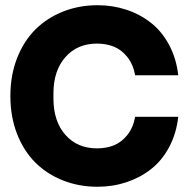

<svg xmlns="http://www.w3.org/2000/svg" viewBox="-20 -710 723 740"><path d="M356 9.8Q284.7 9.8 223.1 -14.4Q161.6 -38.6 116.7 -83Q71.8 -127.4 45.9 -193.6Q20 -259.8 20 -339.8Q20 -419.9 45.9 -486.1Q71.8 -552.2 116.7 -596.7Q161.6 -641.1 223.1 -665.5Q284.7 -689.9 356 -689.9Q414.6 -689.9 467 -672.6Q519.5 -655.3 561.8 -622.1Q604 -588.9 631.8 -536.9Q659.7 -484.9 667 -419.9H501Q493.2 -461.9 470.9 -490Q448.7 -518.1 419.2 -530Q389.6 -542 354 -542Q277.8 -542 231.9 -489.7Q186 -437.5 186 -350.1V-330.1Q186 -242.7 231.9 -190.4Q277.8 -138.2 354 -138.2Q390.1 -138.2 419.4 -150.1Q448.7 -162.1 470.9 -189.9Q493.2 -217.8 501 -259.8H667Q659.7 -194.8 631.8 -142.8Q604 -90.8 561.8 -57.9Q519.5 -24.9 467 -7.6Q414.6 9.8 356 9.8Z"/></svg>

Font: TASA Orbiter Display Black
Style: Regular
Weight: 900
Designer: Weizhong Zhang
Version: Version 1.000;Glyphs 3.1.2 (3151)